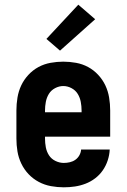

<svg xmlns="http://www.w3.org/2000/svg" viewBox="-20 -791 540 819"><path d="M252 8Q225 8 197.5 3Q170 -2 145.5 -15Q121 -28 102 -48Q83 -68 71 -93Q59 -118 54.5 -145Q50 -172 50 -200V-320Q50 -347 54.5 -374.5Q59 -402 70.5 -426.5Q82 -451 101 -471.5Q120 -492 144 -505Q168 -518 195.5 -523Q223 -528 250 -528Q277 -528 304.5 -523Q332 -518 356 -505Q380 -492 399 -471.5Q418 -451 429.5 -426.5Q441 -402 445.5 -374.5Q450 -347 450 -320V-208H172V-200Q172 -181 175.5 -162.5Q179 -144 189 -128.5Q199 -113 216.5 -104.5Q234 -96 252 -96Q265 -96 278 -99Q291 -102 301.5 -109.5Q312 -117 318.5 -128.5Q325 -140 326 -153H448Q447 -130 439.5 -107Q432 -84 418.5 -64.5Q405 -45 386 -30.5Q367 -16 345 -7.5Q323 1 299.5 4.5Q276 8 252 8ZM172 -312H328V-320Q328 -338 324.5 -356.5Q321 -375 311.5 -390.5Q302 -406 285 -415Q268 -424 250 -424Q232 -424 215 -415Q198 -406 188.5 -390.5Q179 -375 175.5 -356.5Q172 -338 172 -320ZM236 -575 178 -625 314 -771 386 -709Z"/></svg>

Font: Iosevka SS04 Extrabold
Style: Regular
Weight: 800
Monospace: yes
Designer: Belleve Invis
Foundry: Belleve Invis
Version: Version 19.0.0; ttfautohint (v1.8.4)